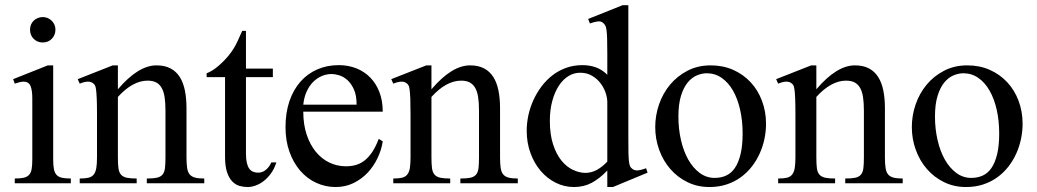

<svg xmlns="http://www.w3.org/2000/svg" viewBox="-20 -715 4044 749"><path d="M196.3 -599.6Q196.3 -578.6 182.4 -564Q168.5 -549.3 147 -549.3Q125.5 -549.3 111.3 -563.5Q97.2 -577.6 97.2 -599.6Q97.2 -610.4 101.1 -619.4Q105 -628.4 111.8 -634.8Q118.7 -641.1 127.7 -644.8Q136.7 -648.4 147 -648.4Q157.2 -648.4 166.3 -644.5Q175.3 -640.6 181.9 -634Q188.5 -627.4 192.4 -618.7Q196.3 -609.9 196.3 -599.6ZM37.6 0V-18.6Q58.6 -18.6 72 -21.5Q85.4 -24.4 93 -32.5Q100.6 -40.5 103.3 -54.9Q106 -69.3 106 -91.8V-331.1Q106 -363.3 98.9 -379.9Q91.8 -396.5 72.3 -396.5Q65.4 -396.5 57.1 -394.5Q48.8 -392.6 37.6 -388.7L31.2 -406.2L166.5 -460H187.5V-91.8Q187.5 -69.3 190.4 -54.9Q193.4 -40.5 200.9 -32.5Q208.5 -24.4 221.9 -21.5Q235.4 -18.6 256.3 -18.6V0Z M552.7 0V-18.6Q577.6 -18.6 592 -21.7Q606.4 -24.9 614 -33.9Q621.6 -43 623.5 -59.1Q625.5 -75.2 625.5 -101.1V-283.7Q625.5 -314 622.1 -336.2Q618.7 -358.4 610.4 -372.6Q602.1 -386.7 588.9 -393.6Q575.7 -400.4 555.7 -400.4Q527.3 -400.4 498.3 -384.8Q469.2 -369.1 439.9 -336.9V-101.1Q439.9 -74.7 442.1 -58.6Q444.3 -42.5 452.1 -33.7Q460 -24.9 474.4 -21.7Q488.8 -18.6 513.2 -18.6V0H291V-18.6Q312 -18.6 325.2 -21.7Q338.4 -24.9 345.7 -34.2Q353 -43.5 355.7 -59.6Q358.4 -75.7 358.4 -101.1V-267.6Q358.4 -307.6 357.4 -330.6Q356.4 -353.5 354.7 -365.7Q353 -377.9 350.3 -382.3Q347.7 -386.7 343.8 -389.6Q327.6 -403.8 291 -388.7L283.2 -406.2L419.9 -460H439.9V-366.7Q519.5 -460 590.3 -460Q623 -460 645.5 -448Q668 -436 681.6 -414.1Q695.3 -392.1 701.4 -361.3Q707.5 -330.6 707.5 -293V-101.1Q707.5 -76.2 710 -60.1Q712.4 -43.9 719.7 -34.9Q727.1 -25.9 740.7 -22.2Q754.4 -18.6 776.9 -18.6V0Z M1058.1 -81.5Q1050.3 -56.6 1037.1 -38.6Q1023.9 -20.5 1008.8 -8.8Q993.7 2.9 977.3 8.8Q960.9 14.6 946.3 14.6Q930.2 14.6 914.6 10.3Q898.9 5.9 886.2 -7.1Q873.5 -20 865.7 -43.2Q857.9 -66.4 857.9 -104V-414.1H786.1V-429.2Q806.2 -436.5 828.4 -454.8Q850.6 -473.1 869.6 -495.6Q876.5 -503.9 881.8 -511.2Q887.2 -518.6 893.6 -529.1Q899.9 -539.6 907.2 -555.2Q914.6 -570.8 924.8 -594.7H939.5V-447.3H1044.4V-414.1H939.5V-115.7Q939.5 -93.8 942.9 -79.6Q946.3 -65.4 952.4 -57.1Q958.5 -48.8 966.6 -45.4Q974.6 -42 983.9 -41.5Q1002 -40.5 1015.9 -51.5Q1029.8 -62.5 1038.6 -81.5Z M1473.1 -163.6Q1468.3 -130.9 1453.1 -98.9Q1438 -66.9 1414.6 -41.7Q1391.1 -16.6 1359.4 -1Q1327.6 14.6 1289.1 14.6Q1249.5 14.6 1213.9 -1.7Q1178.2 -18.1 1151.6 -48.6Q1125 -79.1 1109.4 -122.3Q1093.8 -165.5 1093.8 -218.8Q1093.8 -275.4 1109.1 -320.3Q1124.5 -365.2 1152.1 -396.5Q1179.7 -427.7 1217.8 -444.3Q1255.9 -460.9 1301.3 -460.9Q1338.4 -460.9 1369.9 -448.5Q1401.4 -436 1424.3 -412.6Q1447.3 -389.2 1460.2 -355.5Q1473.1 -321.8 1473.1 -279.3H1163.1Q1163.1 -229.5 1176.3 -189.9Q1189.5 -150.4 1211.9 -123Q1234.4 -95.7 1263.9 -81.3Q1293.5 -66.9 1326.2 -66.4Q1348.1 -65.9 1366.9 -71Q1385.7 -76.2 1401.9 -88.6Q1418 -101.1 1431.9 -121.8Q1445.8 -142.6 1457.5 -173.3ZM1371.1 -306.6Q1371.1 -343.8 1360.4 -366.9Q1349.6 -390.1 1334.5 -403.3Q1319.3 -416.5 1302.7 -421.4Q1286.1 -426.3 1273.9 -426.3Q1254.4 -426.3 1235.6 -418.5Q1216.8 -410.6 1201.7 -395.5Q1186.5 -380.4 1176.3 -357.9Q1166 -335.4 1163.1 -306.6Z M1775.9 0V-18.6Q1800.8 -18.6 1815.2 -21.7Q1829.6 -24.9 1837.2 -33.9Q1844.7 -43 1846.7 -59.1Q1848.6 -75.2 1848.6 -101.1V-283.7Q1848.6 -314 1845.2 -336.2Q1841.8 -358.4 1833.5 -372.6Q1825.2 -386.7 1812 -393.6Q1798.8 -400.4 1778.8 -400.4Q1750.5 -400.4 1721.4 -384.8Q1692.4 -369.1 1663.1 -336.9V-101.1Q1663.1 -74.7 1665.3 -58.6Q1667.5 -42.5 1675.3 -33.7Q1683.1 -24.9 1697.5 -21.7Q1711.9 -18.6 1736.3 -18.6V0H1514.2V-18.6Q1535.2 -18.6 1548.3 -21.7Q1561.5 -24.9 1568.8 -34.2Q1576.2 -43.5 1578.9 -59.6Q1581.5 -75.7 1581.5 -101.1V-267.6Q1581.5 -307.6 1580.6 -330.6Q1579.6 -353.5 1577.9 -365.7Q1576.2 -377.9 1573.5 -382.3Q1570.8 -386.7 1566.9 -389.6Q1550.8 -403.8 1514.2 -388.7L1506.3 -406.2L1643.1 -460H1663.1V-366.7Q1742.7 -460 1813.5 -460Q1846.2 -460 1868.7 -448Q1891.1 -436 1904.8 -414.1Q1918.5 -392.1 1924.6 -361.3Q1930.7 -330.6 1930.7 -293V-101.1Q1930.7 -76.2 1933.1 -60.1Q1935.5 -43.9 1942.9 -34.9Q1950.2 -25.9 1963.9 -22.2Q1977.5 -18.6 2000 -18.6V0Z M2371.1 14.6H2349.1V-49.8Q2319.3 -18.6 2288.6 -2Q2257.8 14.6 2218.8 14.6Q2181.6 14.6 2148.2 -2Q2114.7 -18.6 2089.6 -47.9Q2064.5 -77.1 2049.6 -117.4Q2034.7 -157.7 2034.7 -205.1Q2034.7 -233.9 2041 -264.2Q2047.4 -294.4 2060.1 -322.8Q2072.8 -351.1 2091.3 -376.2Q2109.9 -401.4 2133.8 -420.2Q2157.7 -439 2187.5 -450Q2217.3 -460.9 2252 -460.9Q2281.2 -460.9 2305.4 -451.9Q2329.6 -442.9 2349.1 -423.3V-506.3Q2349.1 -543.5 2348.4 -564.9Q2347.7 -586.4 2345.9 -598.4Q2344.2 -610.4 2341.3 -615.2Q2338.4 -620.1 2334 -624.5Q2325.7 -632.8 2313.2 -631.6Q2300.8 -630.4 2281.2 -623.5L2274.4 -641.1L2408.7 -694.8H2431.2V-177.2Q2431.2 -141.1 2431.6 -119.4Q2432.1 -97.7 2433.6 -85Q2435.1 -72.3 2438 -66.4Q2440.9 -60.5 2446.3 -56.6Q2455.1 -49.3 2468 -50.3Q2481 -51.3 2500.5 -58.6L2506.3 -41.5ZM2349.1 -315.9Q2349.1 -334.5 2342 -354.5Q2335 -374.5 2321.8 -391.4Q2308.6 -408.2 2289.6 -419.4Q2270.5 -430.7 2246.1 -431.2Q2221.2 -432.1 2199.2 -419.2Q2177.2 -406.2 2160.9 -381.8Q2144.5 -357.4 2134.8 -322.3Q2125 -287.1 2125 -244.1Q2125 -189.9 2137.7 -151.4Q2150.4 -112.8 2170.4 -88.4Q2190.4 -64 2214.8 -52.5Q2239.3 -41 2262.7 -40.5Q2286.1 -40.5 2307.1 -51.5Q2328.1 -62.5 2349.1 -84.5Z M2968.3 -231.9Q2968.3 -203.1 2962.2 -173.6Q2956.1 -144 2943.8 -116.7Q2931.6 -89.4 2913.1 -65.4Q2894.5 -41.5 2870.1 -23.7Q2845.7 -5.9 2814.9 4.4Q2784.2 14.6 2747.6 14.6Q2700.7 14.6 2661.9 -4.4Q2623 -23.4 2595 -55.7Q2566.9 -87.9 2551.5 -130.4Q2536.1 -172.9 2536.1 -219.2Q2536.1 -264.6 2551 -307.9Q2565.9 -351.1 2594 -384.8Q2622.1 -418.5 2662.1 -439.2Q2702.1 -460 2752.4 -460Q2800.8 -460 2840.3 -442.4Q2879.9 -424.8 2908.4 -394Q2937 -363.3 2952.6 -321.5Q2968.3 -279.8 2968.3 -231.9ZM2877 -194.3Q2877 -244.1 2867.2 -287.1Q2857.4 -330.1 2839.4 -361.6Q2821.3 -393.1 2795.4 -411.1Q2769.5 -429.2 2737.3 -429.2Q2718.3 -429.2 2698.5 -420.9Q2678.7 -412.6 2662.6 -393.1Q2646.5 -373.5 2636.5 -341.1Q2626.5 -308.6 2626.5 -259.8Q2626.5 -211.9 2636.5 -168.5Q2646.5 -125 2665 -92.3Q2683.6 -59.6 2709.7 -40.3Q2735.8 -21 2768.1 -21Q2792.5 -21 2812.5 -30Q2832.5 -39.1 2846.7 -59.6Q2860.8 -80.1 2868.9 -113.3Q2877 -146.5 2877 -194.3Z M3277.3 0V-18.6Q3302.2 -18.6 3316.7 -21.7Q3331.1 -24.9 3338.6 -33.9Q3346.2 -43 3348.1 -59.1Q3350.1 -75.2 3350.1 -101.1V-283.7Q3350.1 -314 3346.7 -336.2Q3343.3 -358.4 3335 -372.6Q3326.7 -386.7 3313.5 -393.6Q3300.3 -400.4 3280.3 -400.4Q3252 -400.4 3222.9 -384.8Q3193.8 -369.1 3164.6 -336.9V-101.1Q3164.6 -74.7 3166.7 -58.6Q3168.9 -42.5 3176.8 -33.7Q3184.6 -24.9 3199 -21.7Q3213.4 -18.6 3237.8 -18.6V0H3015.6V-18.6Q3036.6 -18.6 3049.8 -21.7Q3063 -24.9 3070.3 -34.2Q3077.6 -43.5 3080.3 -59.6Q3083 -75.7 3083 -101.1V-267.6Q3083 -307.6 3082 -330.6Q3081.1 -353.5 3079.3 -365.7Q3077.6 -377.9 3075 -382.3Q3072.3 -386.7 3068.4 -389.6Q3052.2 -403.8 3015.6 -388.7L3007.8 -406.2L3144.5 -460H3164.6V-366.7Q3244.1 -460 3314.9 -460Q3347.7 -460 3370.1 -448Q3392.6 -436 3406.2 -414.1Q3419.9 -392.1 3426 -361.3Q3432.1 -330.6 3432.1 -293V-101.1Q3432.1 -76.2 3434.6 -60.1Q3437 -43.9 3444.3 -34.9Q3451.7 -25.9 3465.3 -22.2Q3479 -18.6 3501.5 -18.6V0Z M3969.2 -231.9Q3969.2 -203.1 3963.1 -173.6Q3957 -144 3944.8 -116.7Q3932.6 -89.4 3914.1 -65.4Q3895.5 -41.5 3871.1 -23.7Q3846.7 -5.9 3815.9 4.4Q3785.2 14.6 3748.5 14.6Q3701.7 14.6 3662.8 -4.4Q3624 -23.4 3595.9 -55.7Q3567.9 -87.9 3552.5 -130.4Q3537.1 -172.9 3537.1 -219.2Q3537.1 -264.6 3552 -307.9Q3566.9 -351.1 3595 -384.8Q3623 -418.5 3663.1 -439.2Q3703.1 -460 3753.4 -460Q3801.8 -460 3841.3 -442.4Q3880.9 -424.8 3909.4 -394Q3938 -363.3 3953.6 -321.5Q3969.2 -279.8 3969.2 -231.9ZM3877.9 -194.3Q3877.9 -244.1 3868.2 -287.1Q3858.4 -330.1 3840.3 -361.6Q3822.3 -393.1 3796.4 -411.1Q3770.5 -429.2 3738.3 -429.2Q3719.2 -429.2 3699.5 -420.9Q3679.7 -412.6 3663.6 -393.1Q3647.5 -373.5 3637.5 -341.1Q3627.4 -308.6 3627.4 -259.8Q3627.4 -211.9 3637.5 -168.5Q3647.5 -125 3666 -92.3Q3684.6 -59.6 3710.7 -40.3Q3736.8 -21 3769 -21Q3793.5 -21 3813.5 -30Q3833.5 -39.1 3847.7 -59.6Q3861.8 -80.1 3869.9 -113.3Q3877.9 -146.5 3877.9 -194.3Z"/></svg>

Font: Doulos SIL Phon
Style: Regular
Weight: 400
Designer: Walt Agee, Victor Gaultney, Peter Martin, Debbi Hosken, Becca Hirsbrunner
Foundry: SIL International
Version: Version 5.000